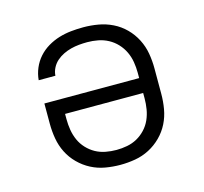

<svg xmlns="http://www.w3.org/2000/svg" viewBox="-84 -621 767 722"><g transform="rotate(-15 300.0 -260.0)"><path d="M300 8Q271 8 242 3Q213 -2 187 -15.5Q161 -29 140 -50Q119 -71 106 -97Q93 -123 88 -152Q83 -181 83 -210V-289H452V-310Q452 -331 448.5 -352Q445 -373 436 -392Q427 -411 412.5 -426.5Q398 -442 379.5 -452Q361 -462 340 -466Q319 -470 298 -470Q282 -470 266 -468.5Q250 -467 234.5 -463Q219 -459 204.5 -452Q190 -445 178 -434.5Q166 -424 158.5 -409.5Q151 -395 150 -379H85Q87 -403 96.5 -425.5Q106 -448 122 -466Q138 -484 159 -496.5Q180 -509 203 -516Q226 -523 250 -525.5Q274 -528 298 -528Q327 -528 356 -523Q385 -518 411.5 -505Q438 -492 459 -471Q480 -450 493.5 -423.5Q507 -397 512 -368Q517 -339 517 -310V-210Q517 -181 512 -152Q507 -123 494 -97Q481 -71 460 -50Q439 -29 413 -15.5Q387 -2 358 3Q329 8 300 8ZM300 -50Q321 -50 342 -54Q363 -58 381 -68Q399 -78 413.5 -93.5Q428 -109 436.5 -128Q445 -147 448.5 -168Q452 -189 452 -210V-231H148V-210Q148 -189 151.5 -168Q155 -147 163.5 -128Q172 -109 186.5 -93.5Q201 -78 219 -68Q237 -58 258 -54Q279 -50 300 -50Z"/></g></svg>

Font: Iosevka Aile Light
Style: Regular
Weight: 300
Designer: Belleve Invis
Foundry: Belleve Invis
Version: Version 27.3.5; ttfautohint (v1.8.4)